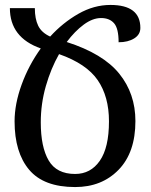

<svg xmlns="http://www.w3.org/2000/svg" viewBox="-20 -747 613 777"><path d="M528 -257Q528 -368 462.5 -449Q397 -530 250 -577Q283 -621 319 -647.5Q355 -674 389 -674Q423 -674 441.5 -653Q460 -632 460 -576Q498 -576 523 -591.5Q548 -607 548 -634Q548 -727 427 -727Q360 -727 297 -691Q234 -655 183 -599Q148 -615 134.5 -643Q121 -671 121 -714H20Q20 -595 145 -551Q96 -483 67.5 -404.5Q39 -326 39 -256Q39 -130 98 -60Q157 10 284 10Q392 10 460 -60Q528 -130 528 -257ZM145 -252Q145 -327 165.5 -398.5Q186 -470 219 -528Q330 -489 375.5 -422.5Q421 -356 421 -256Q421 -150 384 -96.5Q347 -43 284 -43Q209 -43 177 -97.5Q145 -152 145 -252Z"/></svg>

Font: Noto Serif Armenian ExtraCondensed Semi
Style: Regular
Weight: 600
Width: 3
Designer: Monotype Design Team
Foundry: Monotype Imaging Inc.
Version: Version 1.901